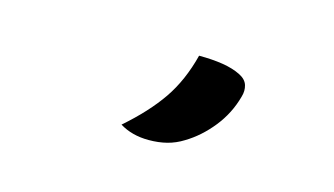

<svg xmlns="http://www.w3.org/2000/svg" viewBox="-39 -911 678 390"><g transform="rotate(15 300.0 -716.0)"><path d="M342 -812Q370 -812 392 -808.5Q414 -805 430 -797Q444 -790 447.5 -778.5Q451 -767 447 -754Q437 -717 413 -687Q389 -657 359 -639Q343 -629 325.5 -624.5Q308 -620 287 -620Q252 -620 226 -636Q273 -677 300.5 -717Q328 -757 342 -812Z"/></g></svg>

Font: Recursive Sn Csl St SmB
Style: Regular
Weight: 600
Version: Version 1.079;hotconv 1.0.112;makeotfexe 2.5.65598; ttfautoh